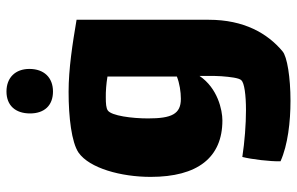

<svg xmlns="http://www.w3.org/2000/svg" viewBox="-178 -516 895 578"><g transform="rotate(-90 269.0 -227.5)"><path d="M282 -515C324 -515 350 -542 350 -586C350 -628 324 -655 282 -655C240 -655 216 -628 216 -584C216 -541 240 -515 282 -515ZM281 -468C204 -468 129 -459 98 -438C51 -405 25 -310 25 -221C25 -80 83 -5 195 -5C226 -5 292 -19 329 -74V-49C329 -36 329 -22 328 -8C326 18 323 45 316 52C308 61 272 66 226 66C183 66 131 62 85 55C78 82 71 140 72 170C121 192 191 200 254 200C324 200 387 190 403 176C457 131 498 60 498 -46V-444C427 -456 351 -468 281 -468ZM260 -130C214 -130 201 -158 201 -229C201 -277 209 -339 225 -350C232 -355 246 -356 264 -356C273 -356 284 -356 294 -355C305 -354 316 -353 327 -351V-142C307 -134 281 -130 260 -130Z"/></g></svg>

Font: FilmFarsi_V5 Display
Style: Regular
Weight: 400
Designer: Borna Izadpanah
Foundry: Borna Izadpanah
Version: Version 1.000;PS 001.000;hotconv 1.0.88;makeotf.lib2.5.64775